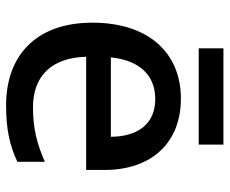

<svg xmlns="http://www.w3.org/2000/svg" viewBox="-80 -644 735 614"><g transform="rotate(90 287.0 -337.5)"><path d="M443 -685H135V-606H443ZM296 -549C150 -549 53 -446 53 -266C53 -83 161 10 317 10C394 10 444 -1 498 -26V-114C441 -89 392 -76 324 -76C222 -76 165 -137 162 -246H524V-305C524 -455 437 -549 296 -549ZM297 -467C379 -467 417 -409 418 -325H164C173 -415 220 -467 297 -467Z"/></g></svg>

Font: Noto Sans Canadian Aboriginal Medium
Style: Regular
Weight: 500
Designer: Monotype Design Team, Typotheque's Kevin King
Foundry: Monotype Imaging Inc.
Version: Version 2.004